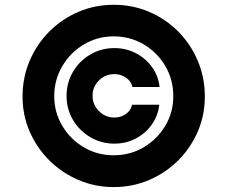

<svg xmlns="http://www.w3.org/2000/svg" viewBox="-20 -758 936 790"><path d="M447.8 11.7Q370.6 11.7 302.5 -17.6Q234.4 -46.9 182.6 -98.4Q130.9 -149.9 101.6 -217.8Q72.3 -285.6 72.8 -363.3Q73.2 -440.9 102.5 -509Q131.8 -577.1 183.3 -628.7Q234.9 -680.2 302.7 -709.2Q370.6 -738.3 447.8 -738.3Q525.9 -738.3 593.8 -709.2Q661.6 -680.2 712.9 -628.7Q764.2 -577.1 793.2 -509Q822.3 -440.9 822.8 -363.3Q823.2 -285.6 794.2 -217.8Q765.1 -149.9 713.6 -98.4Q662.1 -46.9 594 -17.6Q525.9 11.7 447.8 11.7ZM447.8 -119.1Q515.6 -119.1 571.3 -152.1Q627 -185.1 660.2 -240.5Q693.4 -295.9 692.9 -363.3Q692.9 -431.2 659.9 -486.8Q627 -542.5 571.3 -575.4Q515.6 -608.4 447.8 -608.4Q380.9 -608.4 325.2 -575.2Q269.5 -542 236.6 -486.3Q203.6 -430.7 203.1 -363.3Q203.1 -295.9 236.1 -240.5Q269 -185.1 324.7 -152.1Q380.4 -119.1 447.8 -119.1ZM253.9 -363.3Q253.9 -418 280.3 -462.6Q306.6 -507.3 351.6 -533.7Q396.5 -560.1 450.7 -560.1Q498.5 -560.1 539.1 -539.1Q579.6 -518.1 605.7 -481.7Q631.8 -445.3 636.7 -399.9H524.9Q520 -423.3 498.8 -438.2Q477.5 -453.1 450.7 -453.1Q413.6 -453.1 387.2 -427Q360.8 -400.9 360.8 -364.3Q360.8 -327.1 387.2 -300.8Q413.6 -274.4 450.7 -274.4Q477.5 -274.4 498 -289.1Q518.6 -303.7 523.4 -327.1H635.3Q630.4 -281.7 604.5 -245.4Q578.6 -209 538.6 -188Q498.5 -167 450.7 -167Q396.5 -167 351.6 -193.6Q306.6 -220.2 280.3 -264.6Q253.9 -309.1 253.9 -363.3Z"/></svg>

Font: Inter Display Extra Bold
Style: Regular
Weight: 800
Designer: Rasmus Andersson
Foundry: rsms
Version: Version 4.000;git-4fc901f